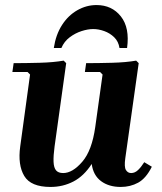

<svg xmlns="http://www.w3.org/2000/svg" viewBox="-20 -730 640 760"><path d="M551 -88 581 -70Q558 -24 527 -7Q496 10 458 10Q411 10 380 -13Q349 -36 343 -81Q312 -33 270.5 -11.5Q229 10 180 10Q102 10 76 -33.5Q50 -77 60 -150L99 -435L89 -445H29L34 -480Q81 -480 136.5 -481.5Q192 -483 232 -490L242 -480L196 -150Q191 -113 192 -89.5Q193 -66 202 -55.5Q211 -45 230 -45Q267 -45 305.5 -89.5Q344 -134 357 -227L386 -435L376 -445H316L321 -480Q368 -480 423.5 -481.5Q479 -483 519 -490L529 -480L476 -104Q471 -69 478.5 -57Q486 -45 499 -45Q514 -45 526.5 -57Q539 -69 551 -88ZM223 -540H193Q201 -593 225.5 -631Q250 -669 286 -689.5Q322 -710 362 -710Q423 -710 458.5 -665Q494 -620 483 -540H453Q449 -566 432 -582.5Q415 -599 392.5 -607Q370 -615 349 -615Q328 -615 303 -607Q278 -599 256 -582.5Q234 -566 223 -540Z"/></svg>

Font: Brygada 1918
Style: Bold Italic
Weight: 700
Italic angle: -8°
Designer: Mateusz Machalski | Borys Kosmynka | Przemek Hoffer
Foundry: NIEPODLEGLA 2018
Version: Version 3.006